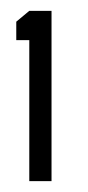

<svg xmlns="http://www.w3.org/2000/svg" viewBox="-20 -719 162 354"><path d="M34 -385V-645H10V-679L34 -699H75V-385Z"/></svg>

Font: Stick No Bills ExtraLight
Style: Regular
Weight: 400
Version: Version 2.000